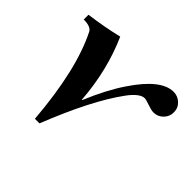

<svg xmlns="http://www.w3.org/2000/svg" viewBox="-118 -610 770 770"><g transform="rotate(45 267.0 -224.5)"><path d="M237 -174H239Q280 -272 325 -338Q405 -457 475 -457Q499 -457 516.5 -440.5Q534 -424 534 -399Q534 -375 517 -358Q500 -341 476 -341Q464 -341 441 -349Q418 -357 412 -357Q384 -357 348 -308Q268 -199 184 13H158Q137 -245 65 -388Q55 -407 15 -407V-434Q98 -445 167 -462Q226 -329 237 -174Z"/></g></svg>

Font: STIX
Style: Bold Italic
Weight: 700
Italic angle: -16.33°
Designer: MicroPress Inc., with final additions and corrections provided by Coen Hoffman, Elsevier (retired)
Version: Version 1.1.1